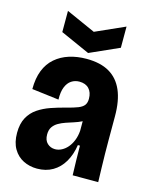

<svg xmlns="http://www.w3.org/2000/svg" viewBox="-113 -806 701 893"><g transform="rotate(15 237.5 -360.0)"><path d="M152 13Q116 13 86 -2Q56 -17 38 -47.5Q20 -78 20 -124Q20 -168 36 -197.5Q52 -227 79.5 -245.5Q107 -264 140.5 -275.5Q174 -287 209 -296Q245 -305 265 -313Q285 -321 293.5 -332.5Q302 -344 302 -363Q302 -394 285.5 -411.5Q269 -429 239 -429Q218 -429 201 -418Q184 -407 174.5 -383.5Q165 -360 166 -323L36 -339Q36 -391 51 -429Q66 -467 94.5 -491.5Q123 -516 161 -528Q199 -540 244 -540Q311 -540 354 -515Q397 -490 418.5 -440.5Q440 -391 440 -316V-203Q440 -170 440.5 -135.5Q441 -101 442 -67Q443 -33 444 0H321Q320 -35 319 -70Q318 -105 318 -142H308Q301 -95 280.5 -60Q260 -25 227.5 -6Q195 13 152 13ZM210 -96Q226 -96 241.5 -104Q257 -112 269.5 -126.5Q282 -141 290.5 -162Q299 -183 301 -209V-270L327 -276Q317 -263 300 -254.5Q283 -246 264 -240Q245 -234 226 -227.5Q207 -221 191.5 -212Q176 -203 166.5 -189Q157 -175 157 -153Q157 -125 172.5 -110.5Q188 -96 210 -96ZM102 -733 243 -670 384 -733V-631L243 -568L102 -631Z"/></g></svg>

Font: Bricolage Grotesque 72pt SemiCondensed
Style: Bold
Weight: 700
Width: 4
Designer: Mathieu Triay
Foundry: Atelier Triay
Version: Version 1.001;gftools[0.9.33.dev8+g029e19f]